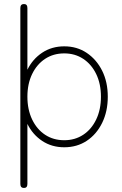

<svg xmlns="http://www.w3.org/2000/svg" viewBox="-20 -720 608 953"><path d="M99 213Q81 213 81 193V-680Q81 -700 99 -700Q116 -700 116 -680V-374Q142 -427 189.5 -458.5Q237 -490 299 -490Q362 -490 410.5 -457.5Q459 -425 487 -369Q515 -313 515 -240Q515 -167 487 -110Q459 -53 410.5 -21Q362 11 299 11Q237 11 189.5 -20.5Q142 -52 116 -105V193Q116 213 99 213ZM299 -24Q352 -24 393 -51Q434 -78 457.5 -127Q481 -176 481 -240Q481 -304 457.5 -352.5Q434 -401 393 -428Q352 -455 299 -455Q245 -455 204 -428Q163 -401 139.5 -352.5Q116 -304 116 -240Q116 -176 139.5 -127Q163 -78 204 -51Q245 -24 299 -24Z"/></svg>

Font: Zen Maru Gothic Light
Style: Regular
Weight: 300
Designer: Yoshimichi Ohira
Foundry: Positype
Version: Version 1.001